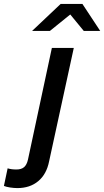

<svg xmlns="http://www.w3.org/2000/svg" viewBox="-142 -746 532 981"><path d="M-53 215Q-70 215 -90 212Q-110 209 -122 204L-103 114Q-85 120 -58 120Q-33 120 -19 108Q-5 96 1 69L123 -501H235L109 78Q96 144 53.5 179.5Q11 215 -53 215ZM22 -588 168 -726H279L370 -588H286L217 -672L113 -588Z"/></svg>

Font: Red Hat Text SemiBold
Style: Italic
Weight: 600
Italic angle: -12°
Designer: Pentagram, MCKL
Foundry: Pentagram, MCKL
Version: Version 1.023